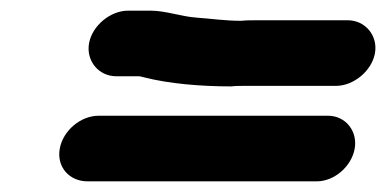

<svg xmlns="http://www.w3.org/2000/svg" viewBox="-20 -519 724 360"><path d="M144 -179H574C607 -179 639 -207 645 -240C651 -273 628 -302 595 -302H165C131 -302 98 -274 92 -240C86 -206 110 -179 144 -179ZM198 -376H240C243 -376 246 -375 250 -374C297 -362 356 -357 414 -357C421 -358 430 -358 440 -358H610C643 -358 677 -386 683 -419C689 -452 665 -481 632 -481H462C451 -481 441 -481 432 -480C402 -480 376 -484 348 -486C320 -488 290 -499 263 -499H220C187 -499 153 -471 147 -438C141 -405 165 -376 198 -376Z"/></svg>

Font: Blanket
Style: BdObl
Weight: 700
Foundry: Cannot Into Space Fonts
Version: Version 0.9